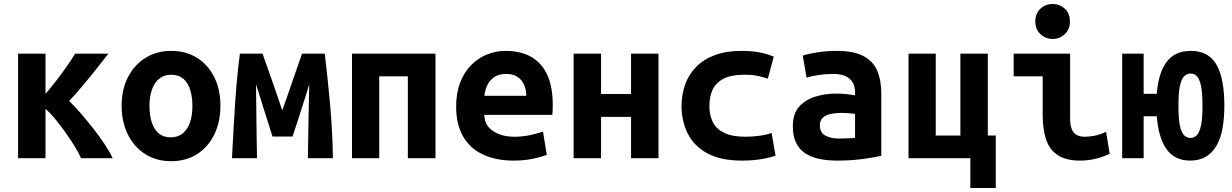

<svg xmlns="http://www.w3.org/2000/svg" viewBox="-20 -796 6200 966"><path d="M71 0V-526H209V-324Q236 -355 263 -390Q290 -425 315 -460.5Q340 -496 358 -526H525Q499 -492 464.5 -448.5Q430 -405 394.5 -363Q359 -321 328 -288Q356 -261 387.5 -224.5Q419 -188 450 -148.5Q481 -109 506.5 -70.5Q532 -32 547 0H388Q375 -29 353.5 -63.5Q332 -98 307 -133Q282 -168 256.5 -198.5Q231 -229 209 -249V0Z M841 15Q767 15 711 -20.5Q655 -56 623.5 -119Q592 -182 592 -264Q592 -347 624.5 -409Q657 -471 713 -505.5Q769 -540 841 -540Q915 -540 970.5 -505.5Q1026 -471 1057.5 -409Q1089 -347 1089 -264Q1089 -182 1058 -119Q1027 -56 971.5 -20.5Q916 15 841 15ZM839 -105Q875 -105 899.5 -125Q924 -145 936 -180.5Q948 -216 948 -263Q948 -310 936.5 -345.5Q925 -381 901.5 -400.5Q878 -420 841 -420Q806 -420 781.5 -400.5Q757 -381 744.5 -345.5Q732 -310 732 -263Q732 -216 743.5 -180.5Q755 -145 778.5 -125Q802 -105 839 -105Z M1147 0Q1152 -86 1157 -180Q1162 -274 1169.5 -363.5Q1177 -453 1187 -526H1301Q1309 -502 1321 -469Q1333 -436 1346.5 -397Q1360 -358 1374 -318Q1388 -278 1400 -240Q1413 -276 1427 -316.5Q1441 -357 1454.5 -396Q1468 -435 1479.5 -468.5Q1491 -502 1500 -526H1614Q1622 -457 1629 -391.5Q1636 -326 1641.5 -262Q1647 -198 1650.5 -133Q1654 -68 1655 0H1529Q1530 -47 1530.5 -93.5Q1531 -140 1532 -186.5Q1533 -233 1534 -279.5Q1535 -326 1536 -372Q1526 -339 1515.5 -306Q1505 -273 1494.5 -240Q1484 -207 1473.5 -174.5Q1463 -142 1452 -109H1351Q1341 -142 1330.5 -174.5Q1320 -207 1309.5 -240Q1299 -273 1289 -306Q1279 -339 1268 -372Q1269 -310 1269.5 -248Q1270 -186 1271 -124Q1272 -62 1273 0Z M1751 0V-526H2171V0H2032V-412H1888V0Z M2564 12Q2475 12 2410 -18.5Q2345 -49 2310 -109.5Q2275 -170 2275 -259Q2275 -329 2295.5 -381.5Q2316 -434 2351.5 -469.5Q2387 -505 2431.5 -522.5Q2476 -540 2523 -540Q2601 -540 2654 -509Q2707 -478 2734 -418Q2761 -358 2761 -270Q2761 -257 2760.5 -242.5Q2760 -228 2759 -218H2417Q2417 -167 2459.5 -137.5Q2502 -108 2569 -108Q2610 -108 2648.5 -116.5Q2687 -125 2712 -134L2731 -17Q2696 -4 2655 4Q2614 12 2564 12ZM2417 -314H2628Q2628 -342 2618 -367Q2608 -392 2585.5 -408Q2563 -424 2526 -424Q2490 -424 2467 -408.5Q2444 -393 2432 -368Q2420 -343 2417 -314Z M2866 0V-526H3004V-323H3155V-526H3293V0H3155V-208H3004V0Z M3714 12Q3606 12 3539 -24.5Q3472 -61 3440.5 -123.5Q3409 -186 3409 -263Q3409 -320 3427 -370.5Q3445 -421 3482 -459Q3519 -497 3576 -518.5Q3633 -540 3711 -540Q3758 -540 3796 -533.5Q3834 -527 3873 -511L3843 -400Q3821 -408 3793.5 -414Q3766 -420 3723 -420Q3658 -420 3619.5 -399.5Q3581 -379 3565 -344Q3549 -309 3549 -263Q3549 -215 3567 -180.5Q3585 -146 3625 -127Q3665 -108 3730 -108Q3762 -108 3798 -112.5Q3834 -117 3862 -127L3882 -13Q3863 -6 3838 -0.5Q3813 5 3782 8.5Q3751 12 3714 12Z M4191 12Q4141 12 4100 3Q4059 -6 4029.5 -26Q4000 -46 3984.5 -79.5Q3969 -113 3969 -161Q3969 -223 4000 -258.5Q4031 -294 4081 -309.5Q4131 -325 4187 -325Q4215 -325 4239 -322.5Q4263 -320 4282 -316V-333Q4282 -359 4271 -379.5Q4260 -400 4236 -412Q4212 -424 4172 -424Q4133 -424 4097 -418.5Q4061 -413 4038 -405L4019 -516Q4044 -525 4091.5 -532.5Q4139 -540 4189 -540Q4275 -540 4324 -514Q4373 -488 4393.5 -440Q4414 -392 4414 -326V-12Q4384 -5 4324.5 3.5Q4265 12 4191 12ZM4201 -99Q4223 -99 4244.5 -100Q4266 -101 4282 -102V-223Q4269 -225 4250 -226.5Q4231 -228 4215 -228Q4186 -228 4161 -223Q4136 -218 4120.5 -204.5Q4105 -191 4105 -165Q4105 -130 4131.5 -114.5Q4158 -99 4201 -99Z M4862 150V0H4551V-526H4688V-114H4812V-526H4950V-114H4990V150Z M5414 12Q5343 12 5301.5 -15.5Q5260 -43 5243 -94.5Q5226 -146 5226 -218V-412H5080V-526H5364V-200Q5364 -169 5371.5 -148.5Q5379 -128 5395.5 -118Q5412 -108 5439 -108Q5457 -108 5484 -112.5Q5511 -117 5545 -133L5563 -22Q5535 -9 5509 -1.5Q5483 6 5459 9Q5435 12 5414 12ZM5276 -600Q5241 -600 5215 -624Q5189 -648 5189 -688Q5189 -729 5215 -752.5Q5241 -776 5276 -776Q5311 -776 5337 -752.5Q5363 -729 5363 -688Q5363 -648 5337 -624Q5311 -600 5276 -600Z M5968 12Q5927 12 5897 -3.5Q5867 -19 5847 -48.5Q5827 -78 5815.5 -119Q5804 -160 5800 -211H5734V0H5626V-526H5734V-324H5800Q5804 -375 5816 -415Q5828 -455 5848.5 -483Q5869 -511 5899 -525.5Q5929 -540 5971 -540Q6018 -540 6050.5 -521.5Q6083 -503 6102.5 -467Q6122 -431 6131 -380Q6140 -329 6140 -264Q6140 -202 6131 -151.5Q6122 -101 6101.5 -64.5Q6081 -28 6048 -8Q6015 12 5968 12ZM5970 -102Q5987 -102 6000.5 -114.5Q6014 -127 6022 -162Q6030 -197 6030 -264Q6030 -332 6022 -367Q6014 -402 6000.5 -414Q5987 -426 5970 -426Q5953 -426 5939 -413.5Q5925 -401 5917 -366.5Q5909 -332 5909 -264Q5909 -196 5917 -161Q5925 -126 5939 -114Q5953 -102 5970 -102Z"/></svg>

Font: Ubuntu Sans Mono
Style: Regular
Weight: 400
Monospace: yes
Designer: Dalton Maag Ltd
Foundry: Dalton Maag Ltd
Version: Version 1.006